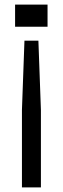

<svg xmlns="http://www.w3.org/2000/svg" viewBox="-20 -620 274 840"><path d="M87 -442 76 -139V200H159V-139L148 -442ZM46 -600V-503H188V-600Z"/></svg>

Font: Big Shoulders Text
Style: Regular
Weight: 400
Designer: Patric King
Foundry: XO Type Co
Version: Version 1.000; ttfautohint (v1.8.2)